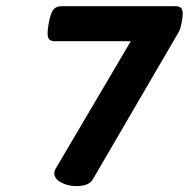

<svg xmlns="http://www.w3.org/2000/svg" viewBox="-20 -600 640 630"><path d="M579.6 -554.7Q579.6 -544.9 576.7 -529.3Q572.3 -504.9 565.9 -494.1L284.7 -11.7Q271.5 10.7 231 10.7Q203.1 10.7 180.7 -1.2Q158.2 -13.2 158.2 -31.2Q158.2 -39.1 163.1 -47.4L409.2 -464.8H160.2Q147.5 -464.8 141.8 -470.7Q136.2 -476.6 136.2 -491.2Q136.2 -504.4 139.6 -522Q145.5 -555.7 154.5 -567.6Q163.6 -579.6 180.7 -579.6H554.7Q567.9 -579.6 573.7 -574.2Q579.6 -568.8 579.6 -554.7Z"/></svg>

Font: Courier Prime Sans
Style: Bold Italic
Weight: 700
Italic angle: -10°
Designer: Alan Dague-Greene
Foundry: Quote-Unquote Apps
Version: Version 3.020